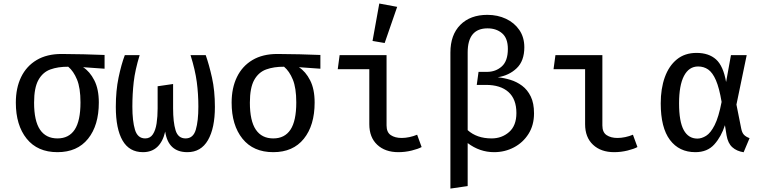

<svg xmlns="http://www.w3.org/2000/svg" viewBox="-20 -855 4348 1095"><path d="M330.8 -547.2Q389.7 -547.2 457.2 -545.4Q524.6 -543.6 576.4 -541.5V-463.1L453.8 -471.8Q492.3 -447.2 517.9 -396.9Q543.6 -346.7 543.6 -270.3Q543.6 -140 482.1 -63.6Q420.5 12.8 307.7 12.8Q193.8 12.8 132.1 -64.1Q70.3 -141 70.3 -269.7Q70.3 -353.3 100.5 -415.6Q130.8 -477.9 189 -512.6Q247.2 -547.2 330.8 -547.2ZM174.4 -269.7Q174.4 -165.6 208.2 -115.6Q242.1 -65.6 307.7 -65.6Q372.8 -65.6 405.9 -115.6Q439 -165.6 439 -270.8Q439 -353.3 419.2 -401.3Q399.5 -449.2 369.2 -474.4Q311.3 -474.9 267.4 -459Q223.6 -443.1 199 -398.7Q174.4 -354.4 174.4 -269.7Z M1153.3 -540.5Q1172.3 -486.7 1189 -412.3Q1205.6 -337.9 1205.6 -245.1Q1205.6 -124.1 1165.9 -55.6Q1126.2 12.8 1048.7 12.8Q939.5 12.8 922.1 -104.6Q909.2 -47.7 877.4 -17.4Q845.6 12.8 795.4 12.8Q717.4 12.8 679 -53.6Q640.5 -120 640.5 -245.1Q640.5 -337.9 656.2 -412.8Q671.8 -487.7 691.8 -540.5H776.4Q750.3 -455.4 742.6 -387.4Q734.9 -319.5 734.9 -246.7Q734.9 -165.1 749.7 -115.4Q764.6 -65.6 808.2 -65.6Q836.4 -65.6 851.8 -89Q867.2 -112.3 873.1 -151.3Q879 -190.3 879 -236.9V-363.1L967.2 -375.9V-237.4Q967.2 -158.5 981.3 -112.1Q995.4 -65.6 1038.5 -65.6Q1082.1 -65.6 1096.7 -115.4Q1111.3 -165.1 1111.3 -246.7Q1111.3 -319.5 1102.3 -387.4Q1093.3 -455.4 1066.7 -540.5Z M1561.5 -547.2Q1620.5 -547.2 1687.9 -545.4Q1755.4 -543.6 1807.2 -541.5V-463.1L1684.6 -471.8Q1723.1 -447.2 1748.7 -396.9Q1774.4 -346.7 1774.4 -270.3Q1774.4 -140 1712.8 -63.6Q1651.3 12.8 1538.5 12.8Q1424.6 12.8 1362.8 -64.1Q1301 -141 1301 -269.7Q1301 -353.3 1331.3 -415.6Q1361.5 -477.9 1419.7 -512.6Q1477.9 -547.2 1561.5 -547.2ZM1405.1 -269.7Q1405.1 -165.6 1439 -115.6Q1472.8 -65.6 1538.5 -65.6Q1603.6 -65.6 1636.7 -115.6Q1669.7 -165.6 1669.7 -270.8Q1669.7 -353.3 1650 -401.3Q1630.3 -449.2 1600 -474.4Q1542.1 -474.9 1498.2 -459Q1454.4 -443.1 1429.7 -398.7Q1405.1 -354.4 1405.1 -269.7Z M2086.2 -460.5H1906.2L1916.9 -540.5H2184.6V-139.5Q2184.6 -100.5 2208.7 -84.4Q2232.8 -68.2 2270.8 -68.2Q2292.3 -68.2 2315.1 -73.1Q2337.9 -77.9 2359 -86.7L2384.6 -16.4Q2365.1 -5.6 2327.9 3.6Q2290.8 12.8 2251.8 12.8Q2176.4 12.8 2131.3 -29.5Q2086.2 -71.8 2086.2 -146.7ZM2143.1 -834.9 2245.1 -815.9 2173.8 -609.7 2104.6 -621.5Z M2759.5 -770.3Q2817.9 -770.3 2865.9 -747.7Q2913.8 -725.1 2942.1 -683.6Q2970.3 -642.1 2970.3 -585.6Q2970.3 -507.2 2926.4 -465.6Q2882.6 -424.1 2818.5 -414.4Q2854.4 -410.8 2890.8 -399.7Q2927.2 -388.7 2957.7 -365.9Q2988.2 -343.1 3006.9 -304.9Q3025.6 -266.7 3025.6 -208.7Q3025.6 -141 2994.1 -91.3Q2962.6 -41.5 2910.8 -14.4Q2859 12.8 2797.9 12.8Q2715.9 12.8 2647.2 -39V206.2L2548.7 220.5V-555.4Q2548.7 -656.4 2605.4 -713.3Q2662.1 -770.3 2759.5 -770.3ZM2647.2 -555.9V-112.8Q2699.5 -65.6 2783.6 -65.6Q2842.1 -65.6 2883.6 -102.1Q2925.1 -138.5 2925.1 -210.3Q2925.1 -289.7 2879.7 -330.3Q2834.4 -370.8 2751.3 -370.8H2699L2709.2 -445.1H2757.4Q2807.2 -445.1 2841.8 -476.2Q2876.4 -507.2 2876.4 -575.9Q2876.4 -636.9 2843.6 -665.1Q2810.8 -693.3 2760.5 -693.3Q2647.2 -693.3 2647.2 -555.9Z M3316.9 -460.5H3136.9L3147.7 -540.5H3415.4V-139.5Q3415.4 -100.5 3439.5 -84.4Q3463.6 -68.2 3501.5 -68.2Q3523.1 -68.2 3545.9 -73.1Q3568.7 -77.9 3589.7 -86.7L3615.4 -16.4Q3595.9 -5.6 3558.7 3.6Q3521.5 12.8 3482.6 12.8Q3407.2 12.8 3362.1 -29.5Q3316.9 -71.8 3316.9 -146.7Z M3952.3 -553.3Q4022.1 -553.3 4063.6 -516.2Q4105.1 -479 4121 -387.2L4148.7 -540.5H4238.5L4180 -258.5L4207.2 -122.1Q4211.8 -97.9 4223.1 -86.2Q4234.4 -74.4 4254.9 -67.2L4221 13.3Q4181.5 7.2 4156.4 -15.4Q4131.3 -37.9 4123.6 -83.6L4114.4 -141Q4093.8 -76.4 4054.1 -31.8Q4014.4 12.8 3945.6 12.8Q3853.3 12.8 3800.8 -56.9Q3748.2 -126.7 3748.2 -265.6Q3748.2 -349.7 3771.5 -414.6Q3794.9 -479.5 3840.3 -516.4Q3885.6 -553.3 3952.3 -553.3ZM3961.5 -475.9Q3909.2 -475.9 3881 -422.3Q3852.8 -368.7 3852.8 -265.6Q3852.8 -161.5 3879.5 -113.1Q3906.2 -64.6 3957.4 -64.6Q3981.5 -64.6 4007.2 -80.5Q4032.8 -96.4 4055.6 -141.3Q4078.5 -186.2 4095.4 -273.8Q4082.1 -353.3 4063.1 -397.2Q4044.1 -441 4019 -458.5Q3993.8 -475.9 3961.5 -475.9Z"/></svg>

Font: Fira Code Retina
Style: Regular
Weight: 450
Monospace: yes
Designer: Carrois Corporate, Edenspiekermann AG, Nikita Prokopov
Foundry: Carrois Corporate, Edenspiekermann AG, Nikita Prokopov
Version: Version 6.002